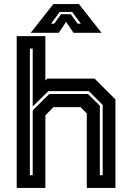

<svg xmlns="http://www.w3.org/2000/svg" viewBox="-20 -928 645 948"><path d="M62.5 0V-749.5H204V-530.5L213.5 -540H447L550 -437V0H408.5V-368L378 -399H244L204 -358.5V0ZM127.5 -63H141.5V-383L223.5 -464H414L473 -406V-63H487V-410L419 -478H218.5L141.5 -402V-688H127.5ZM243.5 -908H369.5L481.5 -766H343L306.5 -820L270 -766H131.5ZM274.5 -869 232 -811H247.5L281.5 -858H329.5L363.5 -811H379L336.5 -869Z"/></svg>

Font: Tourney Thin
Style: Regular
Weight: 100
Designer: Tyler Finck
Foundry: Etcetera Type Co
Version: Version 1.015